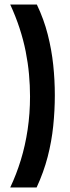

<svg xmlns="http://www.w3.org/2000/svg" viewBox="-20 -728 308 844"><path d="M25 -708H142Q173 -643 190 -576Q207 -509 214 -442.5Q221 -376 221 -309Q221 -243 214 -174.5Q207 -106 189.5 -38.5Q172 29 141 96H25Q52 39 71.5 -24.5Q91 -88 101.5 -158.5Q112 -229 112 -304Q112 -352 107.5 -401.5Q103 -451 93 -501.5Q83 -552 66 -604Q49 -656 25 -708Z"/></svg>

Font: Bricolage Grotesque 24pt Condensed Medium
Style: Regular
Weight: 500
Width: 3
Designer: Mathieu Triay
Foundry: Atelier Triay
Version: Version 1.001;gftools[0.9.33.dev8+g029e19f]